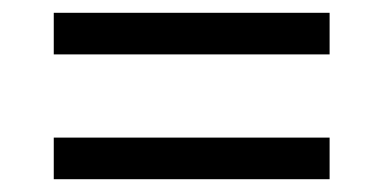

<svg xmlns="http://www.w3.org/2000/svg" viewBox="-20 -507 599 300"><path d="M64 -422H495V-487H64ZM64 -227H495V-292H64Z"/></svg>

Font: Noto Serif Semi
Style: Regular
Weight: 600
Designer: Monotype Design Team
Foundry: Monotype Imaging Inc.
Version: Version 1.002